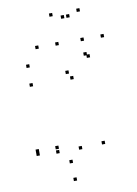

<svg xmlns="http://www.w3.org/2000/svg" viewBox="-108 -897 836 1171"><g transform="rotate(-10 310.0 -311.5)"><path d="M480.5 -521V-541H460.5V-521ZM464.3 -537.1V-557.1H444.3V-537.1ZM107.6 -524.2V-544.2H87.6V-524.2ZM107.6 -407.5V-427.5H87.6V-407.5ZM359.3 -407.5V-427.5H339.3V-407.5ZM336.8 -445.8V-465.8H316.8V-445.8ZM336.8 22.3V2.3H316.8V22.3ZM266.4 94.9V74.9H246.4V94.9ZM196.6 22.3V2.3H176.6V22.3ZM196.6 -4.5V-24.5H176.6V-4.5ZM75.2 -4.5V-24.5H55.2V-4.5ZM75.2 15.2V-4.8H55.2V15.2ZM272.1 205.3V185.3H252.1V205.3ZM479.7 15.2V-4.8H459.7V15.2ZM305.9 -627.4V-647.4H285.9V-627.4ZM400.4 -783.1V-803.1H380.4V-783.1ZM367.4 -783.1V-803.1H347.4V-783.1ZM461.9 -627.4V-647.4H441.9V-627.4ZM586.2 -627.4V-647.4H566.2V-627.4ZM468.3 -807.7V-827.7H448.3V-807.7ZM299.5 -807.7V-827.7H279.5V-807.7ZM181.7 -627.4V-647.4H161.7V-627.4Z"/></g></svg>

Font: Monaspace Neon Dots Var
Style: Regular
Weight: 400
Designer: Riley Cran and the Lettermatic Team
Version: Version 1.100 (Monaspace Neon Dots)